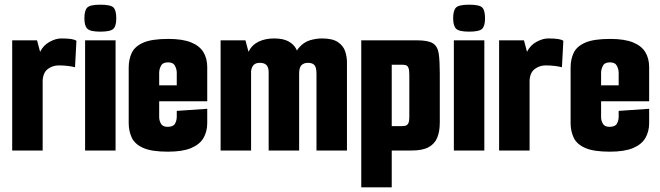

<svg xmlns="http://www.w3.org/2000/svg" viewBox="-20 -642 2814 819"><path d="M32 0V-470H138L151 -421Q165 -449 191.5 -463.5Q218 -478 241 -478Q269 -478 284 -475.5Q299 -473 306 -468L300 -355Q290 -358 271.5 -360.5Q253 -363 230 -363Q205 -363 184.5 -348Q164 -333 162 -299V0Z M343 0V-470H473V0ZM408 -507Q365 -507 352.5 -519.5Q340 -532 340 -564Q340 -598 352.5 -610Q365 -622 408 -622Q452 -622 464 -610Q476 -598 476 -564Q476 -532 464 -519.5Q452 -507 408 -507Z M696 5Q627 5 591 -11Q555 -27 542 -55Q529 -83 529 -117V-354Q529 -389 542 -416.5Q555 -444 591 -460Q627 -476 698 -476Q759 -476 795.5 -461Q832 -446 848 -419Q864 -392 864 -356V-271L734 -262V-332Q734 -346 726.5 -361Q719 -376 697 -376Q674 -376 666.5 -361Q659 -346 659 -332V-142Q659 -128 666.5 -114.5Q674 -101 695 -101Q719 -101 726.5 -114.5Q734 -128 734 -144V-169L864 -178V-117Q864 -81 848 -53.5Q832 -26 795.5 -10.5Q759 5 696 5ZM544 -210V-278H864V-210Z M921 0V-470H1027L1040 -421Q1054 -450 1082.5 -464Q1111 -478 1149 -478Q1188 -478 1210.5 -465.5Q1233 -453 1243 -434Q1253 -415 1254 -395L1227 -370Q1236 -417 1256.5 -440Q1277 -463 1303 -470.5Q1329 -478 1354 -478Q1399 -478 1422 -462Q1445 -446 1452.5 -422.5Q1460 -399 1460 -377V0H1330V-328Q1330 -354 1321.5 -364Q1313 -374 1294 -374Q1276 -374 1266 -364Q1256 -354 1256 -328V0H1126V-333Q1126 -354 1117 -364Q1108 -374 1088 -374Q1071 -374 1062 -365Q1053 -356 1051 -338V0Z M1521 -470H1758Q1807 -470 1827 -457Q1847 -444 1851.5 -413Q1856 -382 1856 -328V-120Q1856 -81 1845 -54.5Q1834 -28 1808 -14Q1782 0 1736 0H1651V157H1521ZM1651 -366V-104H1696Q1708 -104 1714.5 -108Q1721 -112 1723.5 -120.5Q1726 -129 1726 -142V-323Q1726 -343 1722.5 -352Q1719 -361 1712.5 -363.5Q1706 -366 1693 -366Z M1916 0V-470H2046V0ZM1981 -507Q1938 -507 1925.5 -519.5Q1913 -532 1913 -564Q1913 -598 1925.5 -610Q1938 -622 1981 -622Q2025 -622 2037 -610Q2049 -598 2049 -564Q2049 -532 2037 -519.5Q2025 -507 1981 -507Z M2109 0V-470H2215L2228 -421Q2242 -449 2268.5 -463.5Q2295 -478 2318 -478Q2346 -478 2361 -475.5Q2376 -473 2383 -468L2377 -355Q2367 -358 2348.5 -360.5Q2330 -363 2307 -363Q2282 -363 2261.5 -348Q2241 -333 2239 -299V0Z M2581 5Q2512 5 2476 -11Q2440 -27 2427 -55Q2414 -83 2414 -117V-354Q2414 -389 2427 -416.5Q2440 -444 2476 -460Q2512 -476 2583 -476Q2644 -476 2680.5 -461Q2717 -446 2733 -419Q2749 -392 2749 -356V-271L2619 -262V-332Q2619 -346 2611.5 -361Q2604 -376 2582 -376Q2559 -376 2551.5 -361Q2544 -346 2544 -332V-142Q2544 -128 2551.5 -114.5Q2559 -101 2580 -101Q2604 -101 2611.5 -114.5Q2619 -128 2619 -144V-169L2749 -178V-117Q2749 -81 2733 -53.5Q2717 -26 2680.5 -10.5Q2644 5 2581 5ZM2429 -210V-278H2749V-210Z"/></svg>

Font: Smooch Sans Thin ExtraBold
Style: Regular
Weight: 800
Version: Version 1.010